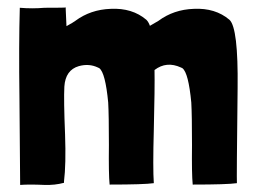

<svg xmlns="http://www.w3.org/2000/svg" viewBox="-20 -520 736 543"><path d="M193 -461Q236 -493 293 -495Q354 -498 394 -464Q400 -458 404 -447L428 -461Q471 -493 528 -495Q589 -498 629 -464Q654 -441 652 -271Q649 -11 650 -2Q623 2 525 2Q522 -28 523 -110Q523 -194 521 -230Q513 -314 496 -327Q495 -328 494 -328Q492 -329 492 -329Q451 -348 417 -322Q418 -273 415 -153Q412 -44 415 -2Q388 2 290 2Q287 -28 288 -110Q288 -194 286 -230Q278 -314 261 -327Q260 -328 259 -328Q257 -329 257 -329Q232 -341 203 -333Q165 -322 162 -275Q160 -237 164 -140Q167 -55 161 -7V-3Q135 4 106 3Q62 1 37 3L35 -243Q33 -394 36 -498Q71 -495 106 -498Q166 -498 166 -499Q165 -509 168 -446Q188 -457 193 -461Z"/></svg>

Font: Londrina Solid
Style: Regular
Weight: 400
Designer: Marcelo Magalhaes
Foundry: Marcelo Magalh„es
Version: Version 1.001 2011